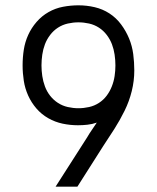

<svg xmlns="http://www.w3.org/2000/svg" viewBox="-20 -702 590 722"><path d="M189 0 308 -186Q316 -200 325.5 -213.5Q335 -227 344 -241Q327 -235 309 -233Q291 -231 273 -231Q244 -231 215.5 -237Q187 -243 161.5 -257.5Q136 -272 117 -294Q98 -316 86 -342.5Q74 -369 69.5 -398Q65 -427 65 -456Q65 -486 69.5 -515Q74 -544 86 -570.5Q98 -597 117.5 -619.5Q137 -642 162.5 -656.5Q188 -671 217 -676.5Q246 -682 275 -682Q306 -682 336 -675Q366 -668 391.5 -651.5Q417 -635 435.5 -610Q454 -585 465.5 -557Q477 -529 481 -498.5Q485 -468 485 -437Q485 -398 475.5 -359.5Q466 -321 448.5 -285.5Q431 -250 410 -217Q389 -184 367 -151L271 0ZM275 -295Q295 -295 315 -299.5Q335 -304 352 -315Q369 -326 381 -342Q393 -358 400.5 -377Q408 -396 411 -416Q414 -436 414 -456Q414 -476 411 -496.5Q408 -517 401 -535.5Q394 -554 381.5 -570.5Q369 -587 352 -598Q335 -609 315 -613.5Q295 -618 275 -618Q255 -618 235 -613.5Q215 -609 198 -598Q181 -587 168.5 -570.5Q156 -554 149 -535.5Q142 -517 139 -496.5Q136 -476 136 -456Q136 -436 139 -416Q142 -396 149 -377Q156 -358 168.5 -342Q181 -326 198 -315Q215 -304 235 -299.5Q255 -295 275 -295Z"/></svg>

Font: Lode
Style: Regular
Weight: 400
Monospace: yes
Designer: Belleve Invis
Foundry: Belleve Invis
Version: Version 29.2.0; ttfautohint (v1.8.3)